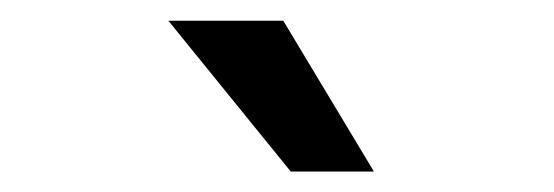

<svg xmlns="http://www.w3.org/2000/svg" viewBox="-20 -756 540 187"><path d="M344.2 -588.9H263.2L144 -735.8H255.9Z"/></svg>

Font: Creato Display Medium
Style: Regular
Weight: 500
Version: Version 1.000